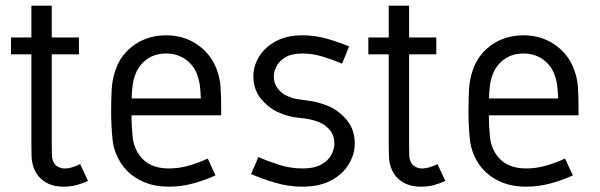

<svg xmlns="http://www.w3.org/2000/svg" viewBox="-20 -663 2158 690"><path d="M92.8 -147.9V-467.8H19.5V-528.3H92.8V-642.6H166V-528.3H263.7V-467.8H166V-147.9Q166 -117.7 166.5 -105.2Q167 -92.8 170.4 -84.5Q176.3 -70.3 187.7 -64Q199.2 -57.6 212.4 -57.6Q226.6 -57.6 241.7 -62.5Q256.8 -67.4 268.1 -73.2L296.4 -12.7Q276.4 -3.9 255.9 2Q235.4 7.8 207.5 7.8Q166 7.8 137.5 -12.2Q108.9 -32.2 98.1 -69.3Q94.2 -83.5 93.5 -100.1Q92.8 -116.7 92.8 -147.9Z M577.1 -536.1Q640.1 -536.1 688.2 -503.4Q736.3 -470.7 757.3 -417.5Q770.5 -383.8 772.7 -349.6Q774.9 -315.4 774.9 -264.6V-248.5H452.6Q452.6 -212.9 456.3 -173.8Q460 -134.8 480.5 -106Q514.2 -57.6 586.9 -57.6Q624.5 -57.6 660.6 -68.4Q696.8 -79.1 726.6 -93.3L754.4 -32.7Q719.2 -16.1 675.8 -4.2Q632.3 7.8 586.9 7.8Q528.3 7.8 485.4 -14.2Q442.4 -36.1 418 -71.8Q389.2 -113.8 384.3 -163.1Q379.4 -212.4 379.4 -264.2Q379.4 -307.6 381.6 -345Q383.8 -382.3 397.5 -418Q417.5 -471.2 465.6 -503.7Q513.7 -536.1 577.1 -536.1ZM577.1 -470.7Q536.6 -470.7 508.3 -450.2Q480 -429.7 467.3 -397.9Q459.5 -378.4 456.5 -355.7Q453.6 -333 453.1 -309.1H701.7Q701.2 -330.6 698.5 -353.5Q695.8 -376.5 687.5 -397.5Q674.3 -430.7 645.3 -450.7Q616.2 -470.7 577.1 -470.7Z M1066.9 -536.1Q1112.3 -536.1 1155.5 -523.7Q1198.7 -511.2 1234.4 -496.1L1209.5 -434.1Q1177.7 -447.8 1140.9 -459.2Q1104 -470.7 1066.9 -470.7Q1026.9 -470.7 1004.4 -456.5Q981.9 -442.4 972.9 -423.3Q963.9 -404.3 963.9 -388.7Q963.9 -362.8 978.3 -344.7Q992.7 -326.7 1011.2 -318.4Q1031.7 -309.1 1052.7 -306.2Q1073.7 -303.2 1098.4 -299.6Q1123 -295.9 1153.3 -284.7Q1192.4 -270 1223.6 -234.9Q1254.9 -199.7 1254.9 -147Q1254.9 -108.9 1233.6 -73.2Q1212.4 -37.6 1170.7 -14.9Q1128.9 7.8 1066.9 7.8Q1016.6 7.8 969 -6.3Q921.4 -20.5 882.3 -37.6L908.7 -98.6Q942.9 -83.5 983.4 -70.6Q1023.9 -57.6 1066.9 -57.6Q1109.4 -57.6 1134.5 -71.8Q1159.7 -85.9 1170.7 -106.7Q1181.6 -127.4 1181.6 -147Q1181.6 -176.8 1164.3 -196.8Q1147 -216.8 1124 -225.1Q1092.8 -236.8 1055.2 -239.5Q1017.6 -242.2 977.1 -260.7Q942.9 -276.9 916.7 -309.6Q890.6 -342.3 890.6 -388.7Q890.6 -426.8 911.6 -460.4Q932.6 -494.1 971.9 -515.1Q1011.2 -536.1 1066.9 -536.1Z M1377 -147.9V-467.8H1303.7V-528.3H1377V-642.6H1450.2V-528.3H1547.9V-467.8H1450.2V-147.9Q1450.2 -117.7 1450.7 -105.2Q1451.2 -92.8 1454.6 -84.5Q1460.4 -70.3 1471.9 -64Q1483.4 -57.6 1496.6 -57.6Q1510.7 -57.6 1525.9 -62.5Q1541 -67.4 1552.2 -73.2L1580.6 -12.7Q1560.5 -3.9 1540 2Q1519.5 7.8 1491.7 7.8Q1450.2 7.8 1421.6 -12.2Q1393.1 -32.2 1382.3 -69.3Q1378.4 -83.5 1377.7 -100.1Q1377 -116.7 1377 -147.9Z M1861.3 -536.1Q1924.3 -536.1 1972.4 -503.4Q2020.5 -470.7 2041.5 -417.5Q2054.7 -383.8 2056.9 -349.6Q2059.1 -315.4 2059.1 -264.6V-248.5H1736.8Q1736.8 -212.9 1740.5 -173.8Q1744.1 -134.8 1764.6 -106Q1798.3 -57.6 1871.1 -57.6Q1908.7 -57.6 1944.8 -68.4Q1981 -79.1 2010.7 -93.3L2038.6 -32.7Q2003.4 -16.1 1960 -4.2Q1916.5 7.8 1871.1 7.8Q1812.5 7.8 1769.5 -14.2Q1726.6 -36.1 1702.1 -71.8Q1673.3 -113.8 1668.5 -163.1Q1663.6 -212.4 1663.6 -264.2Q1663.6 -307.6 1665.8 -345Q1668 -382.3 1681.6 -418Q1701.7 -471.2 1749.8 -503.7Q1797.9 -536.1 1861.3 -536.1ZM1861.3 -470.7Q1820.8 -470.7 1792.5 -450.2Q1764.2 -429.7 1751.5 -397.9Q1743.7 -378.4 1740.7 -355.7Q1737.8 -333 1737.3 -309.1H1985.8Q1985.4 -330.6 1982.7 -353.5Q1980 -376.5 1971.7 -397.5Q1958.5 -430.7 1929.4 -450.7Q1900.4 -470.7 1861.3 -470.7Z"/></svg>

Font: Gidole
Style: Regular
Weight: 400
Version: Version 2.100; ttfautohint (v1.8.4.7-5d5b)